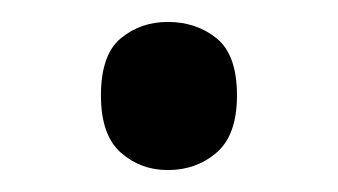

<svg xmlns="http://www.w3.org/2000/svg" viewBox="-20 -141 308 175"><path d="M72 -54Q72 -91 90 -106Q108 -121 133 -121Q159 -121 177.5 -106Q196 -91 196 -54Q196 -18 177.5 -2Q159 14 133 14Q108 14 90 -2Q72 -18 72 -54Z"/></svg>

Font: lgurmukhi25
Style: Book
Weight: 400
Designer: Jelle Bosma - Monotype Design Team
Foundry: Monotype Imaging Inc.
Version: Version 2.003